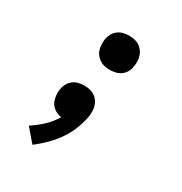

<svg xmlns="http://www.w3.org/2000/svg" viewBox="-173 -666 946 998"><g transform="rotate(30 300.0 -166.5)"><path d="M316 -333Q299 -333 283.5 -336.5Q268 -340 255 -348.5Q242 -357 232.5 -369Q223 -381 218.5 -396Q214 -411 213.5 -427.5Q213 -444 215 -460Q218 -477 227 -493Q236 -509 250.5 -519.5Q265 -530 282 -534Q299 -538 316 -538Q332 -538 348 -534.5Q364 -531 377 -522.5Q390 -514 399 -502Q408 -490 413 -475Q418 -460 418.5 -443.5Q419 -427 416 -411Q414 -394 405 -378Q396 -362 381.5 -351.5Q367 -341 349.5 -337Q332 -333 316 -333ZM163 205 97 128Q134 104 166 74Q198 44 221 6Q203 4 187 -5Q171 -14 160.5 -27.5Q150 -41 145.5 -58.5Q141 -76 141 -94Q141 -101 141.5 -107Q142 -113 143 -119Q146 -136 155 -152Q164 -168 178.5 -178.5Q193 -189 210 -193Q227 -197 244 -197Q260 -197 275.5 -193.5Q291 -190 304 -182Q317 -174 326 -162Q335 -150 340 -135.5Q345 -121 345.5 -104.5Q346 -88 344 -72Q337 -32 322 7Q307 46 283 81.5Q259 117 228 148Q197 179 163 205Z"/></g></svg>

Font: Iosevka Curly XBdEx
Style: Italic
Weight: 800
Width: 7
Italic angle: -9°
Monospace: yes
Designer: Belleve Invis
Foundry: Belleve Invis
Version: Version 11.1.0; ttfautohint (v1.8.3)